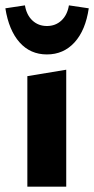

<svg xmlns="http://www.w3.org/2000/svg" viewBox="-33 -696 351 716"><path d="M69 0V-412L214 -436V0ZM142 -493Q80 -493 40 -538Q0 -583 -13 -665L60 -676Q66 -640 88 -619.5Q110 -599 142 -599Q174 -599 196 -619.5Q218 -640 224 -676L298 -665Q286 -583 245 -538Q204 -493 142 -493Z"/></svg>

Font: Ysabeau ExtraBold
Style: Regular
Weight: 800
Designer: Christian Thalmann (Catharsis Fonts)
Version: Version 2.002